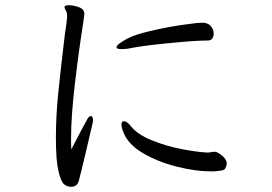

<svg xmlns="http://www.w3.org/2000/svg" viewBox="-20 -718 1040 735"><path d="M798 -589Q798 -578 792.5 -570.5Q787 -563 776 -563Q730 -563 632.5 -553.5Q535 -544 487 -535Q466 -530 445 -530Q426 -530 426 -537Q426 -548 469 -571Q495 -585 554 -599Q613 -613 673 -622Q733 -631 755 -631H758Q777 -630 787.5 -617.5Q798 -605 798 -589ZM235 -672Q233 -677 230 -682Q227 -687 227 -690V-692Q229 -698 243 -698Q261 -698 282 -690.5Q303 -683 303 -664Q303 -662 300 -641Q282 -527 267 -400Q252 -273 252 -187Q252 -158 253 -146Q254 -149 292 -221L309 -252Q319 -274 328 -274Q331 -274 333.5 -270Q336 -266 336 -259Q336 -248 332 -236Q323 -196 307 -128.5Q291 -61 281 -23Q274 -3 252 -3Q237 -3 225 -13Q213 -23 203.5 -64Q194 -105 194 -190Q194 -272 202.5 -357Q211 -442 228 -584Q234 -622 237 -652V-658Q237 -660 235 -672ZM452 -213Q445 -230 445 -241Q445 -254 454 -254Q466 -254 481 -235Q506 -203 562 -180.5Q618 -158 676.5 -147Q735 -136 772 -134H775Q782 -134 788.5 -135.5Q795 -137 801 -137H805Q815 -135 831.5 -121Q848 -107 848 -92L847 -86Q844 -71 836 -67.5Q828 -64 799 -62H785Q729 -62 657 -80Q585 -98 527 -132Q469 -166 452 -213Z"/></svg>

Font: Iansui
Style: Regular
Weight: 400
Designer: But Ko / Fontworks Inc.
Foundry: zi-hi.com / Fontworks Inc.
Version: Version 1.002